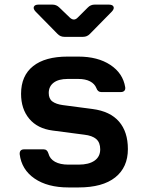

<svg xmlns="http://www.w3.org/2000/svg" viewBox="-20 -805 640 834"><path d="M277.4 9.2Q186.6 9.2 130.1 -29.5Q73.7 -68.3 65.5 -135.3Q64.5 -156.3 85.1 -156.3H169.5Q185.3 -156.3 190.5 -137.9Q196.5 -114.7 218.9 -102.3Q241.4 -89.9 277.4 -89.9H321.4Q366.1 -89.9 390.7 -107.2Q415.3 -124.5 415.3 -156.3Q415.3 -185.9 398.1 -200.9Q381 -216 345.6 -220L208.8 -237.9Q142.9 -246.4 107.2 -289Q71.5 -331.6 71.5 -397.6Q71.5 -476 123.7 -517.6Q175.8 -559.2 273.9 -559.2H319.7Q404.8 -559.2 459.4 -523Q514.1 -486.9 523.9 -426.1Q525.3 -416.1 520 -410.6Q514.7 -405.1 504.7 -405.1H420Q404.5 -405.1 398.5 -422.6Q391.1 -441.1 371.1 -451.6Q351.1 -462.1 319.7 -462.1H273.9Q234.3 -462.1 213 -445.8Q191.7 -429.5 191.7 -401.1Q191.7 -376 207.5 -364.3Q223.4 -352.5 252.9 -348.5L382 -331.5Q458.5 -321.5 497 -276.9Q535.5 -232.4 535.5 -157.5Q535.5 -78.2 480.6 -34.5Q425.7 9.2 321.4 9.2ZM259.5 -645Q242 -645 229.7 -657.9L134.6 -754.7Q123.3 -766.7 127.2 -775.8Q131.1 -785 147.6 -785H207.5Q225 -785 237.4 -772.7L283.7 -728.2Q301.8 -711.7 318.1 -729.2L361.2 -772.1Q373.6 -785 391.1 -785H452.4Q469.4 -785 473.2 -775.8Q477.1 -766.7 465.8 -754.7L370.7 -657.9Q358.4 -645 340.9 -645Z"/></svg>

Font: Pitagon Sans Mono
Style: Regular
Weight: 400
Monospace: yes
Designer: Travis Tran
Foundry: Pitagon
Version: Version 1.001;gftools[0.9.26]